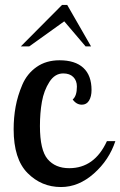

<svg xmlns="http://www.w3.org/2000/svg" viewBox="-20 -748 485 774"><path d="M35 -227Q35 -274 43 -318Q51 -362 70 -406.5Q89 -451 127.5 -478Q166 -505 220 -505Q283 -505 316 -474.5Q349 -444 349 -385Q349 -359 339 -342.5Q329 -326 310 -326Q288 -326 273 -347Q290 -361 290 -399Q290 -423 275.5 -437.5Q261 -452 235 -452Q201 -452 179 -417.5Q157 -383 149 -338Q141 -293 141 -240Q141 -143 172 -106.5Q203 -70 259 -70Q361 -70 411 -179H445Q420 -103 358.5 -48.5Q297 6 226 6Q147 6 91 -50.5Q35 -107 35 -227ZM64 -561 230 -728H251L347 -561H325L239 -662L98 -561Z"/></svg>

Font: Lobster Two
Style: Regular
Weight: 400
Designer: Pablo Impallari
Foundry: Pablo Impallari. www.impallari.com
Version: Version 1.006